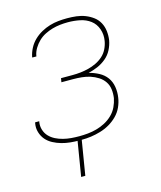

<svg xmlns="http://www.w3.org/2000/svg" viewBox="-106 -605 712 849"><g transform="rotate(-15 250.0 -181.0)"><path d="M160 166 186 8H195Q174 8 153.5 6Q133 4 113.5 -1.5Q94 -7 76 -16.5Q58 -26 45.5 -40.5Q33 -55 27 -75Q21 -95 25 -116L26 -120H45L44 -117Q41 -98 46.5 -80.5Q52 -63 64 -50.5Q76 -38 92 -30Q108 -22 126 -17.5Q144 -13 162 -11.5Q180 -10 199 -10Q219 -10 239 -12Q259 -14 279 -19.5Q299 -25 318 -35Q337 -45 352.5 -60Q368 -75 377 -94Q386 -113 390 -133Q393 -154 390.5 -173.5Q388 -193 377.5 -208.5Q367 -224 350.5 -234.5Q334 -245 315.5 -251Q297 -257 277 -259Q257 -261 237 -261H184L187 -279H240Q258 -279 276.5 -281Q295 -283 313 -287.5Q331 -292 349 -300.5Q367 -309 381.5 -322Q396 -335 404.5 -352.5Q413 -370 416 -388Q421 -416 412 -442Q403 -468 382.5 -483.5Q362 -499 335 -504.5Q308 -510 280 -510Q262 -510 244 -508Q226 -506 208.5 -501Q191 -496 174 -487.5Q157 -479 143.5 -466Q130 -453 120 -436.5Q110 -420 107 -402V-400H88V-403Q92 -423 102 -442Q112 -461 127.5 -476Q143 -491 162 -501.5Q181 -512 201 -518Q221 -524 241 -526Q261 -528 281 -528Q303 -528 324 -525.5Q345 -523 364 -515.5Q383 -508 399 -496Q415 -484 424.5 -466.5Q434 -449 436.5 -428Q439 -407 436 -386Q432 -364 421.5 -343.5Q411 -323 393 -308Q375 -293 354 -284Q333 -275 311 -270Q335 -264 356.5 -252.5Q378 -241 391.5 -222.5Q405 -204 409 -179.5Q413 -155 409 -130Q406 -109 396.5 -88Q387 -67 370.5 -50.5Q354 -34 334 -22.5Q314 -11 292 -4.5Q270 2 248.5 5Q227 8 205 8L179 166Z"/></g></svg>

Font: Iosevka Term Curly Thin
Style: Italic
Weight: 100
Italic angle: -9°
Designer: Belleve Invis
Foundry: Belleve Invis
Version: Version 32.3.0